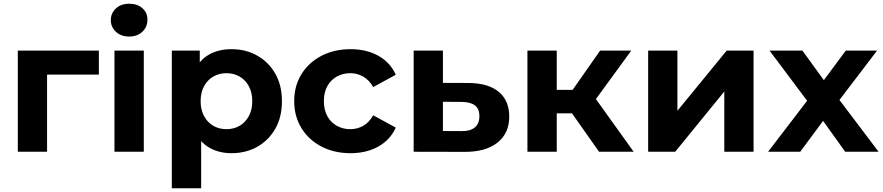

<svg xmlns="http://www.w3.org/2000/svg" viewBox="-20 -807 4694 1021"><path d="M74.7 0V-537.9H505.7V-410.2H195.2L230.3 -444.3V0Z M588.7 0V-537.9H744.7V0ZM666.7 -612.7Q623.4 -612.7 596.4 -637.9Q569.3 -663 569.3 -700Q569.3 -736.9 596.4 -762.1Q623.4 -787.2 666.7 -787.2Q710 -787.2 737.1 -763.5Q764.1 -739.7 764.1 -702.8Q764.1 -664 737.4 -638.4Q710.6 -612.7 666.7 -612.7Z M1211.1 7.6Q1143.7 7.6 1092.3 -22.3Q1041 -52.2 1012.7 -113.5Q984.3 -174.8 984.3 -268.8Q984.3 -364.2 1011.5 -425.1Q1038.6 -486.1 1089.8 -515.8Q1140.9 -545.5 1211.1 -545.5Q1287.3 -545.5 1347.9 -511.3Q1408.5 -477.1 1443.9 -415.1Q1479.3 -353.2 1479.3 -268.8Q1479.3 -184.4 1443.9 -122.4Q1408.5 -60.4 1347.9 -26.4Q1287.3 7.6 1211.1 7.6ZM893.7 194V-537.9H1042.3V-427.7L1039.7 -268.2L1049.7 -108.6V194ZM1184.2 -120.1Q1223.1 -120.1 1253.9 -137.9Q1284.8 -155.6 1303.1 -189.3Q1321.5 -222.9 1321.5 -268.8Q1321.5 -315.6 1303.1 -349Q1284.8 -382.3 1253.9 -400.1Q1223.1 -417.8 1184.2 -417.8Q1145.3 -417.8 1114.5 -400.1Q1083.6 -382.3 1065.3 -349Q1046.9 -315.6 1046.9 -268.8Q1046.9 -222.9 1065.3 -189.3Q1083.6 -155.6 1114.5 -137.9Q1145.3 -120.1 1184.2 -120.1Z M1843.9 7.6Q1757.2 7.6 1689.3 -27.8Q1621.4 -63.2 1583 -125.9Q1544.5 -188.6 1544.5 -269.2Q1544.5 -350.4 1583 -412.6Q1621.4 -474.7 1689.3 -510.1Q1757.2 -545.5 1843.9 -545.5Q1928.9 -545.5 1992 -510.4Q2055.2 -475.2 2084.6 -409.5L1964.5 -344Q1942.7 -382 1911.2 -399.9Q1879.8 -417.8 1842.9 -417.8Q1803.5 -417.8 1771.4 -400.1Q1739.3 -382.3 1720.8 -349.2Q1702.3 -316 1702.3 -269.2Q1702.3 -222.3 1720.8 -189Q1739.3 -155.6 1771.4 -137.9Q1803.5 -120.1 1842.9 -120.1Q1879.8 -120.1 1911.2 -137.7Q1942.7 -155.3 1964.5 -194L2084.6 -128.5Q2055.2 -63.3 1992 -27.9Q1928.9 7.6 1843.9 7.6Z M2450.1 0.6 2179.7 0V-537.9H2335.3V-366.3L2471.4 -365.7Q2576.6 -365.1 2632.3 -318.6Q2688 -272.1 2688 -187.1Q2688 -98.2 2625.2 -48.5Q2562.4 1.2 2450.1 0.6ZM2435.5 -109.8Q2480.8 -109.2 2505 -129.3Q2529.2 -149.5 2529.2 -189.3Q2529.2 -229.2 2505.3 -246.8Q2481.4 -264.5 2435.5 -265.1L2335.3 -265.7V-110.4Z M3165.7 0 2986.2 -254.6 3112.7 -330.5 3349.7 0ZM2784.7 0V-537.9H2940.7V0ZM2894.6 -204.3V-329.1H3083V-204.3ZM3127.8 -251.4 2981.6 -267.2 3171.3 -537.9H3336.9Z M3426.7 0V-537.9H3582.3V-217.9L3844.3 -537.9H3987.2V0H3831.6V-320.4L3570.6 0Z M4064.4 0 4306.1 -315.7 4303.2 -229.7 4072.2 -537.9H4247L4392.7 -337L4327.1 -334.9L4477.6 -537.9H4644L4411.5 -232.9L4412.1 -317.5L4652 0H4474.5L4321.7 -213.5L4387.1 -204.7L4235.2 0Z"/></svg>

Font: Montserrat Thin
Style: Regular
Weight: 100
Designer: Julieta Ulanovsky
Foundry: Julieta Ulanovsky
Version: Version 9.000